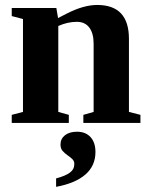

<svg xmlns="http://www.w3.org/2000/svg" viewBox="-20 -491 596 767"><path d="M211.9 -418.9 245.1 -436Q313.5 -471.2 368.2 -471.2Q495.1 -471.2 495.1 -335.9V-43.9L541 -32.2V0H313V-32.2L354 -43.9V-316.9Q354 -357.9 336.7 -380.9Q319.3 -403.8 287.1 -403.8Q250 -403.8 212.9 -387.2V-43.9L254.9 -32.2V0H26.9V-32.2L71.8 -43.9V-415L26.9 -426.8V-459H205.1ZM361.3 116.2Q361.3 171.4 321 206.3Q280.8 241.2 204.1 255.4V221.7Q241.2 211.9 259 198.7Q276.9 185.5 276.9 164.1Q276.9 151.9 268.3 144Q259.8 136.2 249.3 128.9Q238.8 121.6 230.2 112.1Q221.7 102.5 221.7 86.4Q221.7 63.5 239.5 49.3Q257.3 35.2 288.1 35.2Q321.8 35.2 341.6 56.6Q361.3 78.1 361.3 116.2Z"/></svg>

Font: Tinos
Style: Bold
Weight: 700
Designer: Steve Matteson
Foundry: Monotype Imaging Inc.
Version: Version 1.23